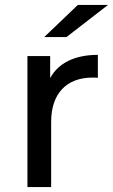

<svg xmlns="http://www.w3.org/2000/svg" viewBox="-20 -757 457 777"><path d="M91 -530V0H187V-264C187 -379 250 -443 354 -443C363 -443 371 -443 376 -442V-535C283 -535 216 -502 183 -441V-530ZM159 -607H249L417 -737H295Z"/></svg>

Font: Malon Grotesk Med
Style: Regular
Weight: 500
Designer: Julieta Ulanovsky
Foundry: Julieta Ulanovsky
Version: Version 7.200